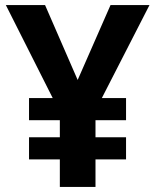

<svg xmlns="http://www.w3.org/2000/svg" viewBox="-20 -734 612 754"><path d="M285 -420 157 -714H3L187 -349H94V-262H215V-195H94V-108H215V0H355V-108H475V-195H355V-262H475V-349H380L567 -714H414Z"/></svg>

Font: Noto Sans Malayalam
Style: Bold
Weight: 700
Designer: Jelle Bosma - Monotype Design Team
Foundry: Monotype Imaging Inc.
Version: Version 2.104